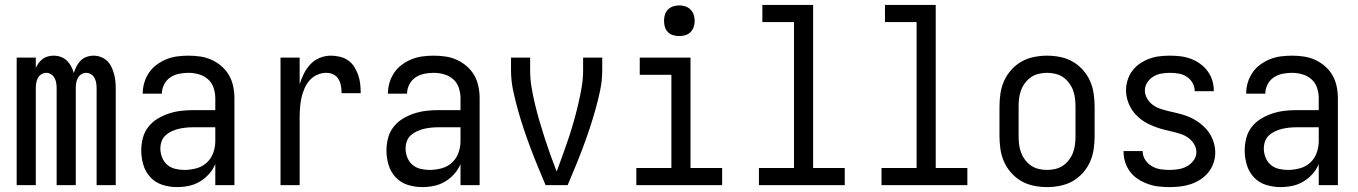

<svg xmlns="http://www.w3.org/2000/svg" viewBox="-20 -755 5540 783"><path d="M48 0V-520H126V-478Q131 -489 138 -498.5Q145 -508 154.5 -515Q164 -522 175.5 -525Q187 -528 199 -528Q214 -528 228 -523Q242 -518 252.5 -508Q263 -498 270 -485Q277 -472 281 -457Q285 -471 292 -484.5Q299 -498 309 -508Q319 -518 333 -523Q347 -528 362 -528Q377 -528 391.5 -522.5Q406 -517 417 -506.5Q428 -496 434.5 -482Q441 -468 445 -453.5Q449 -439 450.5 -424Q452 -409 452 -394V0H374V-394Q374 -405 372.5 -415.5Q371 -426 366 -436Q361 -446 351.5 -452Q342 -458 331 -458Q321 -458 311.5 -452Q302 -446 297 -436Q292 -426 290.5 -415.5Q289 -405 289 -394V0H211V-394Q211 -405 209.5 -415.5Q208 -426 203 -436Q198 -446 188.5 -452Q179 -458 169 -458Q158 -458 148.5 -452Q139 -446 134 -436Q129 -426 127.5 -415.5Q126 -405 126 -394V0Z M702 8Q672 8 643 -1Q614 -10 593.5 -32Q573 -54 564.5 -83Q556 -112 556 -141Q556 -167 562.5 -192Q569 -217 584.5 -237Q600 -257 622 -270.5Q644 -284 668.5 -292Q693 -300 718 -303Q743 -306 769 -306H858V-355Q858 -376 851 -397Q844 -418 828 -432Q812 -446 791 -452Q770 -458 749 -458Q729 -458 709.5 -454Q690 -450 674 -439Q658 -428 649 -410Q640 -392 640 -373H562Q562 -396 568.5 -418Q575 -440 588 -459Q601 -478 619.5 -491.5Q638 -505 659 -513.5Q680 -522 703 -525Q726 -528 749 -528Q773 -528 797 -524.5Q821 -521 843 -511Q865 -501 883.5 -485Q902 -469 914 -448Q926 -427 931 -403Q936 -379 936 -355V0H858V-86Q849 -64 832.5 -45.5Q816 -27 795 -14.5Q774 -2 750 3Q726 8 702 8ZM732 -62Q756 -62 780.5 -68.5Q805 -75 823 -91.5Q841 -108 849.5 -131.5Q858 -155 858 -180V-236H769Q754 -236 738.5 -234.5Q723 -233 708.5 -229.5Q694 -226 680 -219.5Q666 -213 655 -203Q644 -193 639 -178.5Q634 -164 634 -149Q634 -131 641 -113Q648 -95 662 -83Q676 -71 694.5 -66.5Q713 -62 732 -62Z M1124 0V-520H1202V-412Q1209 -434 1219.5 -455Q1230 -476 1246 -493Q1262 -510 1284 -519Q1306 -528 1329 -528Q1348 -528 1366.5 -523.5Q1385 -519 1400 -508.5Q1415 -498 1425 -482Q1435 -466 1441 -448.5Q1447 -431 1449 -412.5Q1451 -394 1451 -375H1373Q1373 -390 1370.5 -404.5Q1368 -419 1360.5 -432Q1353 -445 1339.5 -451.5Q1326 -458 1311 -458Q1291 -458 1272.5 -449.5Q1254 -441 1241.5 -426Q1229 -411 1221 -392.5Q1213 -374 1209 -354.5Q1205 -335 1203.5 -315Q1202 -295 1202 -276V0Z M1702 8Q1672 8 1643 -1Q1614 -10 1593.5 -32Q1573 -54 1564.5 -83Q1556 -112 1556 -141Q1556 -167 1562.5 -192Q1569 -217 1584.5 -237Q1600 -257 1622 -270.5Q1644 -284 1668.5 -292Q1693 -300 1718 -303Q1743 -306 1769 -306H1858V-355Q1858 -376 1851 -397Q1844 -418 1828 -432Q1812 -446 1791 -452Q1770 -458 1749 -458Q1729 -458 1709.5 -454Q1690 -450 1674 -439Q1658 -428 1649 -410Q1640 -392 1640 -373H1562Q1562 -396 1568.5 -418Q1575 -440 1588 -459Q1601 -478 1619.5 -491.5Q1638 -505 1659 -513.5Q1680 -522 1703 -525Q1726 -528 1749 -528Q1773 -528 1797 -524.5Q1821 -521 1843 -511Q1865 -501 1883.5 -485Q1902 -469 1914 -448Q1926 -427 1931 -403Q1936 -379 1936 -355V0H1858V-86Q1849 -64 1832.5 -45.5Q1816 -27 1795 -14.5Q1774 -2 1750 3Q1726 8 1702 8ZM1732 -62Q1756 -62 1780.5 -68.5Q1805 -75 1823 -91.5Q1841 -108 1849.5 -131.5Q1858 -155 1858 -180V-236H1769Q1754 -236 1738.5 -234.5Q1723 -233 1708.5 -229.5Q1694 -226 1680 -219.5Q1666 -213 1655 -203Q1644 -193 1639 -178.5Q1634 -164 1634 -149Q1634 -131 1641 -113Q1648 -95 1662 -83Q1676 -71 1694.5 -66.5Q1713 -62 1732 -62Z M2205 0Q2189 -38 2173.5 -75.5Q2158 -113 2143.5 -151.5Q2129 -190 2116 -229Q2103 -268 2092 -307Q2081 -346 2072.5 -386.5Q2064 -427 2064 -468V-520H2142V-468Q2142 -432 2148 -397Q2154 -362 2162.5 -327Q2171 -292 2181 -258Q2191 -224 2202 -190Q2213 -156 2225 -122.5Q2237 -89 2250 -56L2253 -63Q2265 -96 2277 -129Q2289 -162 2300 -195Q2311 -228 2320.5 -262Q2330 -296 2338 -330Q2346 -364 2352 -398.5Q2358 -433 2358 -468V-520H2436V-468Q2436 -427 2427.5 -386.5Q2419 -346 2408 -307Q2397 -268 2384 -229Q2371 -190 2356.5 -151.5Q2342 -113 2326.5 -75.5Q2311 -38 2295 0Z M2575 0V-70H2718V-450H2589V-520H2796V-70H2925V0ZM2750 -608Q2737 -608 2725 -611.5Q2713 -615 2704 -624Q2695 -633 2691.5 -645Q2688 -657 2688 -670Q2688 -683 2691.5 -695Q2695 -707 2704 -716Q2713 -725 2725 -729Q2737 -733 2750 -733Q2763 -733 2775 -729Q2787 -725 2796 -716Q2805 -707 2809 -695Q2813 -683 2813 -670Q2813 -657 2809 -645Q2805 -633 2796 -624Q2787 -615 2775 -611.5Q2763 -608 2750 -608Z M3075 0V-70H3218V-665H3089V-735H3296V-70H3425V0Z M3575 0V-70H3718V-665H3589V-735H3796V-70H3925V0Z M4250 8Q4223 8 4196 2.5Q4169 -3 4146 -16Q4123 -29 4104.5 -49.5Q4086 -70 4075 -94.5Q4064 -119 4060 -146Q4056 -173 4056 -200V-320Q4056 -347 4060 -374Q4064 -401 4075 -425.5Q4086 -450 4104.5 -470.5Q4123 -491 4146 -504Q4169 -517 4196 -522.5Q4223 -528 4250 -528Q4277 -528 4304 -522.5Q4331 -517 4354 -504Q4377 -491 4395.5 -470.5Q4414 -450 4425 -425.5Q4436 -401 4440 -374Q4444 -347 4444 -320V-200Q4444 -173 4440 -146Q4436 -119 4425 -94.5Q4414 -70 4395.5 -49.5Q4377 -29 4354 -16Q4331 -3 4304 2.5Q4277 8 4250 8ZM4250 -62Q4267 -62 4284 -66Q4301 -70 4315 -79.5Q4329 -89 4339.5 -103Q4350 -117 4356 -133Q4362 -149 4364 -166Q4366 -183 4366 -200V-320Q4366 -337 4364 -354Q4362 -371 4356 -387Q4350 -403 4339.5 -417Q4329 -431 4315 -440.5Q4301 -450 4284 -454Q4267 -458 4250 -458Q4233 -458 4216 -454Q4199 -450 4185 -440.5Q4171 -431 4160.5 -417Q4150 -403 4144 -387Q4138 -371 4136 -354Q4134 -337 4134 -320V-200Q4134 -183 4136 -166Q4138 -149 4144 -133Q4150 -117 4160.5 -103Q4171 -89 4185 -79.5Q4199 -70 4216 -66Q4233 -62 4250 -62Z M4749 8Q4727 8 4705 5.5Q4683 3 4662 -4.5Q4641 -12 4622 -24Q4603 -36 4589.5 -53.5Q4576 -71 4569 -92.5Q4562 -114 4562 -136V-139H4640V-138Q4640 -119 4650.5 -103Q4661 -87 4677 -77.5Q4693 -68 4711.5 -65Q4730 -62 4749 -62Q4767 -62 4785.5 -65Q4804 -68 4820 -76.5Q4836 -85 4847.5 -100.5Q4859 -116 4859 -134Q4859 -152 4849.5 -167.5Q4840 -183 4826 -193Q4812 -203 4795.5 -208.5Q4779 -214 4762 -218Q4745 -222 4728.5 -226Q4712 -230 4695.5 -236Q4679 -242 4663.5 -249.5Q4648 -257 4634 -267.5Q4620 -278 4608.5 -291Q4597 -304 4589 -319.5Q4581 -335 4576.5 -352Q4572 -369 4572 -386Q4572 -408 4578.5 -428.5Q4585 -449 4598 -466.5Q4611 -484 4629 -496Q4647 -508 4667 -515.5Q4687 -523 4708.5 -525.5Q4730 -528 4751 -528Q4773 -528 4794 -525.5Q4815 -523 4835.5 -515.5Q4856 -508 4873.5 -495.5Q4891 -483 4904 -466Q4917 -449 4923.5 -428Q4930 -407 4930 -386V-383H4852V-384Q4852 -402 4843 -417.5Q4834 -433 4819 -442.5Q4804 -452 4786.5 -455Q4769 -458 4751 -458Q4734 -458 4716.5 -455Q4699 -452 4684 -443Q4669 -434 4659 -419Q4649 -404 4649 -386Q4649 -369 4658 -353.5Q4667 -338 4681 -327.5Q4695 -317 4711.5 -311.5Q4728 -306 4745 -302Q4762 -298 4779 -294Q4796 -290 4812.5 -284.5Q4829 -279 4844.5 -271Q4860 -263 4873.5 -252.5Q4887 -242 4899 -229Q4911 -216 4919 -200.5Q4927 -185 4931.5 -168Q4936 -151 4936 -134Q4936 -112 4929 -91Q4922 -70 4908 -52.5Q4894 -35 4875.5 -23Q4857 -11 4836 -4Q4815 3 4793 5.5Q4771 8 4749 8Z M5202 8Q5172 8 5143 -1Q5114 -10 5093.5 -32Q5073 -54 5064.5 -83Q5056 -112 5056 -141Q5056 -167 5062.5 -192Q5069 -217 5084.5 -237Q5100 -257 5122 -270.5Q5144 -284 5168.5 -292Q5193 -300 5218 -303Q5243 -306 5269 -306H5358V-355Q5358 -376 5351 -397Q5344 -418 5328 -432Q5312 -446 5291 -452Q5270 -458 5249 -458Q5229 -458 5209.5 -454Q5190 -450 5174 -439Q5158 -428 5149 -410Q5140 -392 5140 -373H5062Q5062 -396 5068.5 -418Q5075 -440 5088 -459Q5101 -478 5119.5 -491.5Q5138 -505 5159 -513.5Q5180 -522 5203 -525Q5226 -528 5249 -528Q5273 -528 5297 -524.5Q5321 -521 5343 -511Q5365 -501 5383.5 -485Q5402 -469 5414 -448Q5426 -427 5431 -403Q5436 -379 5436 -355V0H5358V-86Q5349 -64 5332.5 -45.5Q5316 -27 5295 -14.5Q5274 -2 5250 3Q5226 8 5202 8ZM5232 -62Q5256 -62 5280.5 -68.5Q5305 -75 5323 -91.5Q5341 -108 5349.5 -131.5Q5358 -155 5358 -180V-236H5269Q5254 -236 5238.5 -234.5Q5223 -233 5208.5 -229.5Q5194 -226 5180 -219.5Q5166 -213 5155 -203Q5144 -193 5139 -178.5Q5134 -164 5134 -149Q5134 -131 5141 -113Q5148 -95 5162 -83Q5176 -71 5194.5 -66.5Q5213 -62 5232 -62Z"/></svg>

Font: Iosevka Curly
Style: Regular
Weight: 400
Monospace: yes
Designer: Belleve Invis
Foundry: Belleve Invis
Version: Version 22.1.2; ttfautohint (v1.8.4)